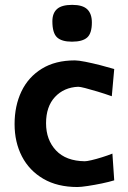

<svg xmlns="http://www.w3.org/2000/svg" viewBox="-20 -759 528 790"><path d="M298.5 10.5Q216.5 10.5 158.5 -23.2Q100.5 -57 70.2 -115.5Q40 -174 40 -248.5Q40 -323.5 68.2 -382.8Q96.5 -442 152 -476.2Q207.5 -510.5 288 -510.5Q302.5 -510.5 331.5 -504.8Q360.5 -499 392.8 -490.8Q425 -482.5 450 -475L440 -363Q410.5 -373.5 381.5 -382.2Q352.5 -391 331 -396.5Q309.5 -402 302 -402Q243 -399.5 206.2 -360Q169.5 -320.5 169.5 -252Q169.5 -183.5 210.5 -140Q251.5 -96.5 329 -95.5Q337 -95.5 356.5 -100Q376 -104.5 399.2 -111.8Q422.5 -119 442.5 -127L450 -17Q429 -10.5 399 -4.2Q369 2 341 6.2Q313 10.5 298.5 10.5ZM276 -587.5Q233.5 -587.5 214.5 -605.5Q195.5 -623.5 195.5 -671.5Q195.5 -705 214.8 -722Q234 -739 277 -739Q320 -739 339 -720.8Q358 -702.5 358 -666.5Q358 -622 338.8 -604.8Q319.5 -587.5 276 -587.5Z"/></svg>

Font: Commissioner Loud SemiBold
Style: Regular
Weight: 600
Designer: Kostas Bartsokas
Foundry: Kostas Bartsokas
Version: Version 1.000; ttfautohint (v1.8.3)